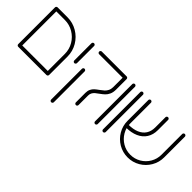

<svg xmlns="http://www.w3.org/2000/svg" viewBox="-5 -1081 1787 1787"><g transform="rotate(45 888.0 -187.5)"><path d="M35.2 -501.1H70.4V-17.8H35.2ZM441.5 -17.8H406.3V-259.3Q406.3 -320 376.1 -371.5Q345.9 -423 294.4 -453.1Q243 -483.3 182.2 -483.3H52.6Q45.2 -483.3 40.2 -488.5Q35.2 -493.7 35.2 -501.1Q35.2 -508.5 40.4 -513.5Q45.6 -518.5 52.6 -518.5H182.2Q252.2 -518.5 311.9 -483.5Q371.5 -448.5 406.5 -388.9Q441.5 -329.3 441.5 -259.3ZM35.2 -17.8Q35.2 -25.2 40.4 -30.2Q45.6 -35.2 52.6 -35.2H423.7Q431.1 -35.2 436.3 -30Q441.5 -24.8 441.5 -17.8Q441.5 -10.4 436.3 -5.2Q431.1 0 423.7 0H52.6Q45.2 0 40.2 -5.2Q35.2 -10.4 35.2 -17.8Z M511.5 -279.3V-504.8Q511.5 -512.2 516.7 -517.2Q521.9 -522.2 528.9 -522.2Q536.3 -522.2 541.5 -517Q546.7 -511.9 546.7 -504.8V-279.3Q546.7 -272.2 541.5 -266.9Q536.3 -261.5 528.9 -261.5Q521.9 -261.5 516.7 -266.7Q511.5 -271.9 511.5 -279.3Z M797.8 -13.3V-138.9Q797.8 -166.7 807.6 -186.7Q817.4 -206.7 831.9 -220Q846.3 -233.3 870.7 -250.4Q894.8 -267.8 909.3 -280.9Q923.7 -294.1 933.5 -313.9Q943.3 -333.7 943.3 -361.5V-500.7Q943.3 -508.1 948.5 -513.3Q953.7 -518.5 961.1 -518.5Q968.1 -518.5 973.3 -513.3Q978.5 -508.1 978.5 -500.7V-361.5Q978.5 -325.2 966.7 -300Q954.8 -274.8 938.3 -259.3Q921.9 -243.7 894.8 -224.4Q873.7 -210 861.5 -199.3Q849.3 -188.5 841.1 -173.5Q833 -158.5 833 -138.9V-13.3Q833 -5.9 828 -0.7Q823 4.4 815.6 4.4Q808.1 4.4 803 -0.7Q797.8 -5.9 797.8 -13.3ZM616.7 130.4V-274.4Q616.7 -281.9 621.9 -287Q627 -292.2 634.1 -292.2Q641.5 -292.2 646.7 -287Q651.9 -281.9 651.9 -274.4V130.4Q651.9 137.8 646.7 143Q641.5 148.1 634.1 148.1Q626.7 148.1 621.7 143Q616.7 137.8 616.7 130.4ZM616.7 -500.7Q616.7 -508.1 621.9 -513.3Q627 -518.5 634.1 -518.5H959.3Q966.7 -518.5 971.9 -513.3Q977 -508.1 977 -500.7Q977 -493.7 971.9 -488.5Q966.7 -483.3 959.3 -483.3H634.1Q627 -483.3 621.9 -488.5Q616.7 -493.7 616.7 -500.7Z M1048.9 -14.4V-505.2Q1048.9 -512.6 1054.1 -517.6Q1059.3 -522.6 1066.3 -522.6Q1073.7 -522.6 1078.9 -517.4Q1084.1 -512.2 1084.1 -505.2V-14.4Q1084.1 -7.4 1078.9 -2.2Q1073.7 3 1066.3 3Q1059.3 3 1054.1 -2.2Q1048.9 -7.4 1048.9 -14.4Z M1154.1 -14.4V-505.2Q1154.1 -512.6 1159.3 -517.6Q1164.4 -522.6 1171.5 -522.6Q1178.9 -522.6 1184.1 -517.4Q1189.3 -512.2 1189.3 -505.2V-14.4Q1189.3 -7.4 1184.1 -2.2Q1178.9 3 1171.5 3Q1164.4 3 1159.3 -2.2Q1154.1 -7.4 1154.1 -14.4Z M1259.3 -232.6V-505.2Q1259.3 -512.6 1264.4 -517.6Q1269.6 -522.6 1276.7 -522.6Q1284.1 -522.6 1289.3 -517.4Q1294.4 -512.2 1294.4 -505.2V-232.6Q1294.4 -176.7 1322.2 -129.4Q1350 -82.2 1397.2 -54.4Q1444.4 -26.7 1500.4 -26.7Q1556.3 -26.7 1603.5 -54.4Q1650.7 -82.2 1678.3 -129.4Q1705.9 -176.7 1705.9 -232.6V-505.2Q1705.9 -512.6 1711.1 -517.6Q1716.3 -522.6 1723.3 -522.6Q1730.7 -522.6 1735.9 -517.4Q1741.1 -512.2 1741.1 -505.2V-232.6Q1741.1 -167 1708.7 -111.7Q1676.3 -56.3 1621.1 -23.9Q1565.9 8.5 1500.4 8.5Q1434.8 8.5 1379.4 -23.9Q1324.1 -56.3 1291.7 -111.7Q1259.3 -167 1259.3 -232.6ZM1485.2 -370.4V-505.2Q1485.2 -512.6 1490.4 -517.6Q1495.6 -522.6 1502.6 -522.6Q1510 -522.6 1515.2 -517.4Q1520.4 -512.2 1520.4 -505.2V-370.4Q1520.4 -310.4 1492.8 -266.9Q1465.2 -223.3 1413.3 -200.4Q1361.5 -177.4 1290 -177.4V-212.6Q1352.2 -212.6 1395.9 -231.1Q1439.6 -249.6 1462.4 -285Q1485.2 -320.4 1485.2 -370.4Z"/></g></svg>

Font: 26F Galaxy Hebrew Light
Style: Regular
Weight: 300
Designer: C₂₉H₂₅N₃O₅
Version: Version 1.000